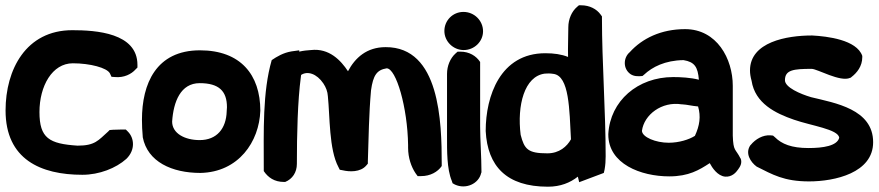

<svg xmlns="http://www.w3.org/2000/svg" viewBox="-20 -655 3321 725"><path d="M1 -238C1 -53 134 5 291 5C355 5 418 -20 457 -55C492 -89 487 -134 463 -158L455 -166H442C431 -165 411 -166 394 -164L388 -158C351 -125 339 -105 273 -105C166 -112 129 -133 129 -232C129 -330 177 -416 255 -416C320 -416 384 -399 395 -378L401 -365L415 -364C448 -361 476 -375 492 -393L499 -400V-410C499 -531 342 -541 253 -541C78 -541 1 -392 1 -238Z M516 -203C516 -182 517 -161 519 -139V-137C537 -44 629 -2 737 -2C881 -5 959 -120 963 -237C963 -373 888 -465 735 -465C569 -465 516 -338 516 -203ZM630 -196C635 -271 662 -341 734 -341C807 -341 837 -311 837 -250C837 -245 836 -240 836 -235V-234C834 -170 799 -126 734 -126C678 -126 630 -151 630 -196Z M976 -9C992 15 1016 32 1052 32H1057C1084 21 1101 -4 1101 -36C1101 -149 1104 -274 1116 -364C1116 -367 1117 -369 1117 -372C1141 -388 1176 -377 1201 -340C1211 -325 1217 -309 1218 -292C1226 -216 1222 -91 1258 -24L1263 -14L1274 -12C1299 -6 1341 -4 1363 -30L1369 -37V-45C1372 -135 1373 -225 1381 -314C1389 -371 1403 -391 1440 -397C1476 -397 1519 -249 1521 -107V-97C1521 -59 1533 -25 1549 -1L1557 10H1570C1605 10 1633 -6 1648 -28V-35C1648 -195 1641 -478 1436 -477C1365 -477 1321 -437 1294 -386C1267 -427 1223 -474 1154 -466C1141 -465 1126 -464 1110 -460V-465L1081 -461C1050 -456 1025 -441 1006 -428C971 -307 976 -160 976 -17Z M1658 -538C1658 -499 1691 -466 1731 -466C1771 -466 1804 -498 1804 -537C1804 -577 1771 -610 1730 -610C1690 -610 1658 -578 1658 -538ZM1668 -138C1668 -88 1667 -17 1686 28L1689 37L1698 42C1739 61 1788 39 1797 -2L1798 -4V-7C1798 -61 1793 -129 1793 -178V-421C1778 -444 1752 -460 1718 -460H1708L1700 -453C1680 -435 1668 -406 1668 -376Z M1814 -160C1821 -28 1892 50 2049 50C2096 50 2133 35 2162 12L2167 33L2260 -2L2263 -15C2266 -32 2267 -48 2267 -65C2267 -233 2253 -423 2253 -585V-593L2248 -600C2233 -621 2206 -635 2175 -635H2166L2159 -629C2139 -612 2126 -583 2126 -552C2126 -515 2124 -479 2125 -440C2100 -450 2072 -454 2039 -454C1869 -454 1814 -292 1814 -161ZM1946 -146C1932 -257 1960 -367 2037 -377C2047 -378 2057 -378 2070 -376C2130 -368 2130 -241 2136 -129C2121 -102 2092 -76 2047 -76C1974 -76 1960 -91 1946 -146Z M2277 -147C2277 -36 2400 11 2507 11C2581 11 2620 -13 2660 -39C2669 -22 2689 9 2718 12C2743 14 2759 -3 2767 -15C2775 -26 2783 -39 2777 -56L2776 -57C2757 -95 2749 -82 2747 -143V-331C2747 -433 2687 -545 2567 -545C2476 -545 2405 -510 2358 -458C2333 -437 2332 -395 2361 -375C2373 -367 2388 -366 2406 -368L2412 -373C2443 -402 2491 -427 2561 -428C2603 -421 2615 -402 2619 -354C2588 -362 2550 -364 2522 -364C2388 -364 2284 -274 2277 -149ZM2404 -161C2412 -222 2479 -273 2554 -261H2556C2575 -260 2592 -255 2616 -253C2627 -215 2622 -181 2604 -142C2582 -128 2544 -116 2505 -116C2456 -116 2405 -137 2404 -161Z M2812 -389C2812 -377 2814 -364 2818 -350C2831 -265 2908 -227 2978 -203C3044 -180 3145 -167 3149 -135C3141 -104 3088 -96 3033 -96C2969 -96 2932 -111 2906 -137L2899 -143L2889 -144C2861 -146 2833 -130 2815 -108L2813 -106C2793 -76 2814 -43 2837 -26C2897 4 2940 30 3035 30C3132 30 3277 -2 3277 -118C3277 -243 3133 -266 3043 -288C3002 -300 2944 -325 2944 -352C2944 -391 2976 -395 3045 -395C3066 -395 3153 -344 3190 -361L3193 -362L3195 -364C3216 -380 3236 -405 3236 -439V-444C3215 -505 3103 -518 3047 -521H3045C2952 -521 2812 -497 2812 -389Z"/></svg>

Font: Snowfall
Style: Blk
Weight: 900
Designer: Jasper
Foundry: Cannot Into Space Fonts
Version: Version 0.9